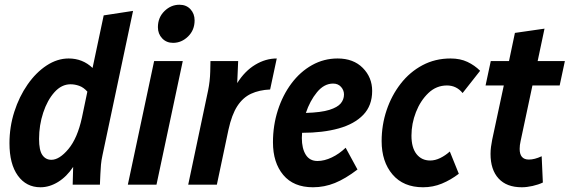

<svg xmlns="http://www.w3.org/2000/svg" viewBox="-20 -780 2406 811"><path d="M20 -175Q20 -244 40.5 -308Q61 -372 96.5 -423Q132 -474 177 -503.5Q222 -533 270 -533Q329 -533 371 -493L418 -715L542 -734L413 -125Q408 -102 406.5 -84.5Q405 -67 404 -45L402 0H287L289 -75Q262 -34 225.5 -11.5Q189 11 151 11Q91 11 55.5 -38Q20 -87 20 -175ZM145 -193Q145 -145 159 -125Q173 -105 197 -105Q231 -105 269 -150.5Q307 -196 326 -283L349 -393Q333 -411 314.5 -417.5Q296 -424 278 -424Q240 -424 210 -390.5Q180 -357 162.5 -304Q145 -251 145 -193Z M647 -665Q647 -706 674.5 -733Q702 -760 738 -760Q767 -760 784.5 -741Q802 -722 802 -694Q802 -653 774.5 -626Q747 -599 711 -599Q683 -599 665 -618Q647 -637 647 -665ZM520 0 631 -522H752L641 0Z M775 0 859 -398Q867 -437 868 -477L869 -522H986L982 -429Q1014 -480 1058 -506.5Q1102 -533 1149 -533L1121 -402Q1075 -400 1040.5 -384Q1006 -368 982.5 -332Q959 -296 945 -232L896 0Z M1133 -179Q1133 -250 1153.5 -314Q1174 -378 1211 -427.5Q1248 -477 1298 -505Q1348 -533 1406 -533Q1473 -533 1512.5 -493Q1552 -453 1552 -396Q1552 -334 1514.5 -295Q1477 -256 1410.5 -237.5Q1344 -219 1256 -219Q1255 -208 1255 -197Q1255 -153 1271.5 -126.5Q1288 -100 1321 -100Q1350 -100 1381.5 -115Q1413 -130 1440 -156L1490 -64Q1439 -25 1394.5 -7Q1350 11 1302 11Q1220 11 1176.5 -41Q1133 -93 1133 -179ZM1387 -427Q1349 -427 1319 -390.5Q1289 -354 1272 -303Q1337 -305 1371.5 -316Q1406 -327 1419.5 -343.5Q1433 -360 1433 -381Q1433 -399 1420.5 -413Q1408 -427 1387 -427Z M1592 -184Q1592 -252 1613 -314.5Q1634 -377 1672.5 -426.5Q1711 -476 1764.5 -504.5Q1818 -533 1883 -533Q1924 -533 1954.5 -518.5Q1985 -504 2008 -481L1934 -387Q1908 -419 1868 -419Q1823 -419 1789.5 -387Q1756 -355 1737 -306.5Q1718 -258 1718 -207Q1718 -156 1739.5 -129Q1761 -102 1797 -102Q1818 -102 1839.5 -112.5Q1861 -123 1880 -140L1918 -46Q1884 -20 1846.5 -4.5Q1809 11 1767 11Q1684 11 1638 -43Q1592 -97 1592 -184Z M2031 -419 2053 -522H2130L2155 -641L2280 -659L2251 -522H2366L2344 -419H2229L2179 -184Q2175 -167 2175 -151Q2175 -106 2214 -106Q2238 -106 2268 -120L2273 -9Q2254 0 2229.5 5.5Q2205 11 2184 11Q2120 11 2086 -26Q2052 -63 2052 -130Q2052 -145 2054 -160Q2056 -175 2059 -190L2108 -419Z"/></svg>

Font: Radio Canada Condensed SemiBold
Style: Italic
Weight: 600
Width: 3
Italic angle: -12°
Designer: Charles Daoud, Etienne Aubert Bonn, Alexandre Saumier Demers, Jacques Le Bailly
Foundry: Radio-Canada
Version: Version 2.104; ttfautohint (v1.8.4.7-5d5b);gftools[0.9.28.de